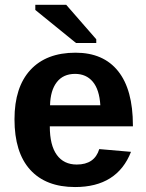

<svg xmlns="http://www.w3.org/2000/svg" viewBox="-20 -753 596 783"><path d="M183.1 -237.8Q183.1 -160.6 211.7 -121.3Q240.2 -82 293 -82Q365.7 -82 384.8 -145L514.2 -133.8Q458 9.8 286.1 9.8Q167 9.8 103 -60.8Q39.1 -131.3 39.1 -266.6Q39.1 -397.5 104 -467.8Q168.9 -538.1 288.1 -538.1Q401.9 -538.1 461.9 -462.6Q522 -387.2 522 -241.7V-237.8ZM389.2 -323.7Q385.3 -387.7 358.4 -419.7Q331.5 -451.7 286.1 -451.7Q237.8 -451.7 211.7 -418Q185.5 -384.3 184.1 -323.7ZM372.6 -592.8V-577.6H290L124 -712.4V-733.4H250Z"/></svg>

Font: Arimo
Style: Bold
Weight: 700
Designer: Steve Matteson
Foundry: Monotype Imaging Inc.
Version: Version 1.33